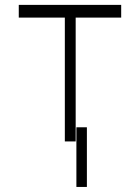

<svg xmlns="http://www.w3.org/2000/svg" viewBox="-20 -565 558 767"><path d="M55 -494.7V-545.5H464.1V-494.7H282.3V0H239V-494.7ZM327.1 -56.5V181.8H285.2V-56.5Z"/></svg>

Font: Inter UI Extra Light
Style: Regular
Weight: 200
Designer: Rasmus Andersson
Foundry: rsms
Version: 3.2;8d6f07862